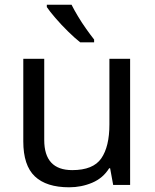

<svg xmlns="http://www.w3.org/2000/svg" viewBox="-20 -786 658 816"><path d="M533 -536V0H461L448 -71H444Q418 -29 372 -9.5Q326 10 274 10Q177 10 128 -36.5Q79 -83 79 -185V-536H168V-191Q168 -63 287 -63Q376 -63 410.5 -113Q445 -163 445 -257V-536ZM284 -766Q295 -744 311.5 -716.5Q328 -689 346.5 -663Q365 -637 380 -618V-606H321Q298 -624 269 -652.5Q240 -681 215.5 -709.5Q191 -738 179 -756V-766Z"/></svg>

Font: Noto Sans Lao
Style: Regular
Weight: 400
Designer: Monotype Design Team
Foundry: Monotype Imaging Inc.
Version: Version 2.003; ttfautohint (v1.8.4.7-5d5b)